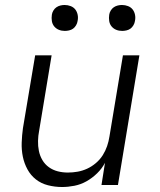

<svg xmlns="http://www.w3.org/2000/svg" viewBox="-20 -742 640 770"><path d="M229 8Q200 8 172.5 1Q145 -6 124 -22.5Q103 -39 90 -63Q77 -87 71.5 -114Q66 -141 67 -170Q68 -199 72 -228L121 -520H187L137 -218Q133 -198 132.5 -177Q132 -156 136 -136.5Q140 -117 150 -100Q160 -83 176 -71.5Q192 -60 211.5 -55Q231 -50 252 -50Q272 -50 291.5 -53.5Q311 -57 329.5 -65.5Q348 -74 364.5 -88Q381 -102 392 -119.5Q403 -137 409.5 -156Q416 -175 419 -195L473 -520H539L453 0H387L401 -89Q389 -66 369.5 -47Q350 -28 327 -15Q304 -2 278.5 3Q253 8 229 8ZM470 -618Q457 -618 446 -622.5Q435 -627 427.5 -636Q420 -645 418 -657.5Q416 -670 418 -683Q419 -691 424 -699.5Q429 -708 436.5 -713Q444 -718 452.5 -720Q461 -722 469 -722Q482 -722 493.5 -717.5Q505 -713 512 -704Q519 -695 521.5 -682.5Q524 -670 521 -657Q520 -649 515 -640.5Q510 -632 503 -627Q496 -622 487 -620Q478 -618 470 -618ZM240 -618Q227 -618 216 -622.5Q205 -627 197.5 -636Q190 -645 188 -657.5Q186 -670 188 -683Q189 -691 194 -699.5Q199 -708 206.5 -713Q214 -718 222.5 -720Q231 -722 239 -722Q252 -722 263.5 -717.5Q275 -713 282 -704Q289 -695 291.5 -682.5Q294 -670 291 -657Q290 -649 285 -640.5Q280 -632 273 -627Q266 -622 257 -620Q248 -618 240 -618Z"/></svg>

Font: Iosevka Aile Light
Style: Italic
Weight: 300
Italic angle: -9°
Designer: Belleve Invis
Foundry: Belleve Invis
Version: Version 31.1.0; ttfautohint (v1.8.4)